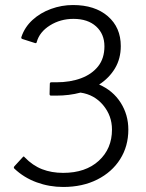

<svg xmlns="http://www.w3.org/2000/svg" viewBox="-20 -810 580 763"><path d="M70 -185Q74 -191 78 -185Q110 -152 147.5 -137.5Q185 -123 231 -123Q320 -123 372.5 -171Q425 -219 425 -295Q425 -350 390 -392Q355 -434 300 -442Q255 -430 204 -430H183Q177 -430 177 -436L178 -477Q178 -483 184 -483H204Q259 -483 302 -499Q345 -515 370 -546.5Q395 -578 395 -626Q395 -675 362 -705Q329 -735 272 -735Q220 -735 178.5 -709Q137 -683 126 -643Q125 -637 119 -639L69 -655Q63 -657 65 -663Q78 -702 109 -730.5Q140 -759 182.5 -774.5Q225 -790 270 -790Q357 -790 408.5 -745.5Q460 -701 460 -627Q460 -577 437 -538.5Q414 -500 374 -474Q429 -450 459.5 -402Q490 -354 490 -295Q490 -229 457.5 -177.5Q425 -126 366.5 -96.5Q308 -67 231 -67Q176 -67 125.5 -85.5Q75 -104 37 -140Q33 -144 37 -149Z"/></svg>

Font: Gowun Dodum
Style: Regular
Weight: 400
Designer: Yanghee Ryu
Foundry: Yanghee Ryu
Version: Version 2.000